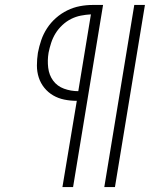

<svg xmlns="http://www.w3.org/2000/svg" viewBox="-20 -755 640 775"><path d="M401 0 522 -735H565L444 0ZM232 0 290 -348Q264 -348 239.5 -353Q215 -358 194.5 -370Q174 -382 159 -400.5Q144 -419 136.5 -442Q129 -465 129 -490.5Q129 -516 133 -542Q138 -568 146.5 -593Q155 -618 170 -641Q185 -664 206 -682.5Q227 -701 251.5 -713Q276 -725 302 -730Q328 -735 354 -735H396L275 0ZM296 -387 347 -697Q327 -696 306.5 -692Q286 -688 267 -678.5Q248 -669 231.5 -653.5Q215 -638 204 -620Q193 -602 186.5 -582Q180 -562 176 -542Q171 -512 174.5 -482Q178 -452 194.5 -429.5Q211 -407 238.5 -397Q266 -387 296 -387Z"/></svg>

Font: Iosevka Slab XLtExObl
Style: Regular
Weight: 200
Width: 7
Italic angle: -9°
Monospace: yes
Designer: Belleve Invis
Foundry: Belleve Invis
Version: Version 11.1.1; ttfautohint (v1.8.3)